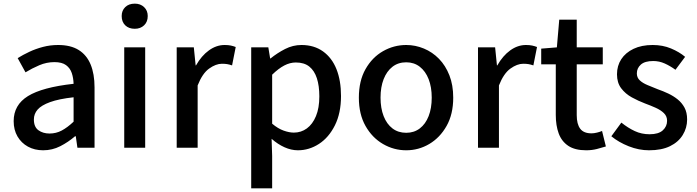

<svg xmlns="http://www.w3.org/2000/svg" viewBox="-20 -811 3827 1054"><path d="M217 14Q170 14 133.5 -6Q97 -26 76 -62Q55 -98 55 -146Q55 -235 133.5 -283.5Q212 -332 384 -351Q383 -383 374 -410Q365 -437 342.5 -453.5Q320 -470 279 -470Q236 -470 196 -453Q156 -436 120 -414L77 -492Q106 -510 141 -526.5Q176 -543 216 -553.5Q256 -564 299 -564Q368 -564 412 -536.5Q456 -509 477.5 -457Q499 -405 499 -331V0H405L396 -63H392Q355 -31 311 -8.5Q267 14 217 14ZM252 -78Q288 -78 319 -94.5Q350 -111 384 -143V-277Q303 -268 255 -250.5Q207 -233 186.5 -209.5Q166 -186 166 -155Q166 -114 191 -96Q216 -78 252 -78Z M662 0V-551H777V0ZM720 -653Q687 -653 667.5 -672Q648 -691 648 -723Q648 -753 667.5 -772Q687 -791 720 -791Q751 -791 771 -772Q791 -753 791 -723Q791 -691 771 -672Q751 -653 720 -653Z M950 0V-551H1044L1054 -452H1056Q1086 -505 1127 -534.5Q1168 -564 1213 -564Q1233 -564 1247 -561Q1261 -558 1274 -553L1254 -452Q1239 -457 1227 -459Q1215 -461 1198 -461Q1165 -461 1128 -434.5Q1091 -408 1065 -342V0Z M1359 223V-551H1453L1463 -490H1465Q1502 -520 1545 -542Q1588 -564 1635 -564Q1704 -564 1753 -529Q1802 -494 1827 -431.5Q1852 -369 1852 -284Q1852 -190 1818.5 -123Q1785 -56 1731 -21Q1677 14 1615 14Q1579 14 1542 -2.5Q1505 -19 1471 -49L1474 45V223ZM1593 -83Q1633 -83 1664.5 -106Q1696 -129 1714.5 -173.5Q1733 -218 1733 -282Q1733 -340 1719.5 -381.5Q1706 -423 1678 -445.5Q1650 -468 1604 -468Q1572 -468 1540.5 -451.5Q1509 -435 1474 -401V-132Q1506 -105 1537 -94Q1568 -83 1593 -83Z M2210 14Q2142 14 2082.5 -20.5Q2023 -55 1986.5 -119.5Q1950 -184 1950 -275Q1950 -367 1986.5 -431.5Q2023 -496 2082.5 -530Q2142 -564 2210 -564Q2260 -564 2307 -544.5Q2354 -525 2390 -488Q2426 -451 2447 -397.5Q2468 -344 2468 -275Q2468 -184 2431.5 -119.5Q2395 -55 2336.5 -20.5Q2278 14 2210 14ZM2210 -82Q2253 -82 2284.5 -106Q2316 -130 2333 -173.5Q2350 -217 2350 -275Q2350 -333 2333 -376.5Q2316 -420 2284.5 -444.5Q2253 -469 2210 -469Q2166 -469 2134.5 -444.5Q2103 -420 2086 -376.5Q2069 -333 2069 -275Q2069 -217 2086 -173.5Q2103 -130 2134.5 -106Q2166 -82 2210 -82Z M2604 0V-551H2698L2708 -452H2710Q2740 -505 2781 -534.5Q2822 -564 2867 -564Q2887 -564 2901 -561Q2915 -558 2928 -553L2908 -452Q2893 -457 2881 -459Q2869 -461 2852 -461Q2819 -461 2782 -434.5Q2745 -408 2719 -342V0Z M3198 14Q3136 14 3099.5 -10.5Q3063 -35 3047 -78.5Q3031 -122 3031 -180V-458H2951V-544L3037 -551L3050 -703H3146V-551H3289V-458H3146V-179Q3146 -130 3165 -104.5Q3184 -79 3227 -79Q3241 -79 3257 -83Q3273 -87 3285 -92L3306 -7Q3284 0 3256.5 7Q3229 14 3198 14Z M3543 14Q3487 14 3431.5 -8Q3376 -30 3336 -63L3391 -138Q3427 -109 3464.5 -91.5Q3502 -74 3546 -74Q3595 -74 3618.5 -95.5Q3642 -117 3642 -148Q3642 -173 3624.5 -190Q3607 -207 3579 -219.5Q3551 -232 3521 -243Q3484 -257 3448.5 -276.5Q3413 -296 3390 -326.5Q3367 -357 3367 -403Q3367 -450 3390.5 -486Q3414 -522 3458 -543Q3502 -564 3563 -564Q3618 -564 3663.5 -545Q3709 -526 3741 -499L3688 -428Q3659 -449 3629 -462.5Q3599 -476 3566 -476Q3520 -476 3498 -456.5Q3476 -437 3476 -408Q3476 -385 3492 -370Q3508 -355 3534.5 -344Q3561 -333 3591 -321Q3620 -311 3648.5 -297.5Q3677 -284 3700 -265.5Q3723 -247 3737.5 -220.5Q3752 -194 3752 -155Q3752 -109 3728 -70Q3704 -31 3658 -8.5Q3612 14 3543 14Z"/></svg>

Font: Noto Sans HK Thin Medium
Style: Regular
Weight: 500
Version: Version 2.004-H2;hotconv 1.0.118;makeotfexe 2.5.65603